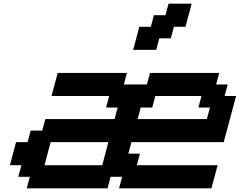

<svg xmlns="http://www.w3.org/2000/svg" viewBox="-20 -1020 1299 1040"><path d="M625 0H1125Q1130.9 -21 1142.1 -62.7Q1153.3 -104.5 1158.7 -125H721.2L737.8 -187.5H675.3L691.9 -250H1191.9Q1203.1 -291.5 1225.3 -375Q1247.6 -458.5 1258.8 -500H1196.3L1213.4 -562.5H1150.9L1167.5 -625H792.5L775.9 -562.5H650.9L667.5 -625H292.5Q287.1 -604 275.9 -562.3Q264.6 -520.5 258.8 -500H571.3L554.7 -437.5H617.2L600.6 -375H225.6L208.5 -312.5H146L129.4 -250H66.9Q61.5 -229 50.3 -187.3Q39.1 -145.5 33.7 -125H96.2L79.1 -62.5H141.6L125 0H562.5L579.1 -62.5H641.6ZM533.7 -125H221.2Q226.6 -145.5 237.5 -187.3Q248.5 -229 254.4 -250H566.9Q561.5 -229 550.5 -187.3Q539.6 -145.5 533.7 -125ZM1100.6 -375H725.6L742.2 -437.5H804.7L821.3 -500H1071.3L1054.7 -437.5H1117.2ZM701.2 -750H826.2L842.8 -812.5H905.3L921.9 -875H984.4Q990.2 -896 1001.5 -937.5Q1012.7 -979 1018.1 -1000H893.1L876 -937.5H813.5L796.9 -875H734.4Q729 -854 718 -812.5Q707 -771 701.2 -750Z"/></svg>

Font: Faithful 32x
Style: Oblique
Weight: 400
Foundry: Faithful Resource Pack
Version: Version 1.0; January 27, 2023